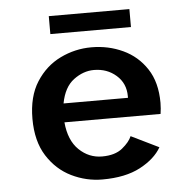

<svg xmlns="http://www.w3.org/2000/svg" viewBox="-49 -698 748 757"><g transform="rotate(-5 325.0 -319.0)"><path d="M326.5 11Q262.5 11 204.2 -17.5Q146 -46 109 -104.2Q72 -162.5 72 -251Q72 -339.5 109 -397.2Q146 -455 204.5 -483.5Q263 -512 328 -512Q395 -512 452.5 -485.2Q510 -458.5 545.2 -405Q580.5 -351.5 580.5 -270.5Q580.5 -260 579.5 -247.8Q578.5 -235.5 577 -226.5H196.5Q203 -154.5 242 -117Q281 -79.5 333 -79.5Q384.5 -79.5 413.5 -103.2Q442.5 -127 451.5 -149.5L561 -96Q535.5 -51.5 476.5 -20.2Q417.5 11 326.5 11ZM330 -422Q288 -422 249.8 -393.5Q211.5 -365 199.5 -301H454.5V-307.5Q454.5 -358.5 418.2 -390.2Q382 -422 330 -422ZM171.5 -578V-649H490.5V-578Z"/></g></svg>

Font: Trispace Medium
Style: Regular
Weight: 500
Designer: Tyler Finck
Foundry: Etcetera Type Company
Version: Version 1.210; ttfautohint (v1.8.3)